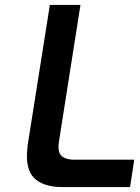

<svg xmlns="http://www.w3.org/2000/svg" viewBox="-20 -758 569 778"><path d="M230 0Q165 0 127 -29Q89 -58 89 -126Q89 -137 90 -147.5Q91 -158 92 -169L182 -738H306L219 -185Q218 -179 217.5 -174Q217 -169 217 -163Q217 -133 234.5 -122Q252 -111 281 -111H524L507 0Z"/></svg>

Font: Exo Thin SemiBold
Style: Italic
Weight: 600
Italic angle: -9°
Version: Version 2.000